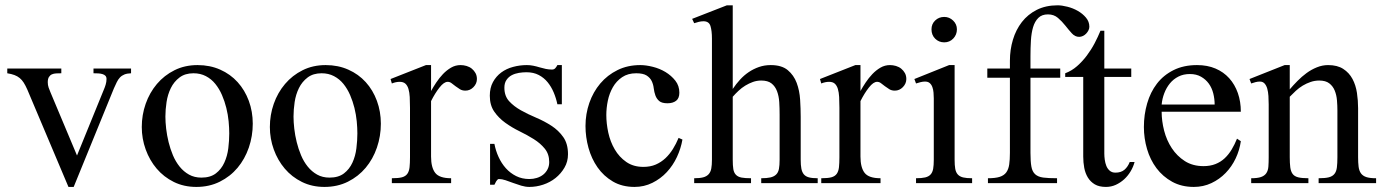

<svg xmlns="http://www.w3.org/2000/svg" viewBox="-20 -700 5282 734"><path d="M481 -419.9Q465.8 -419.4 455.6 -415.3Q445.3 -411.1 438.5 -403.8Q431.6 -396.5 426.5 -386Q421.4 -375.5 415.5 -362.3L261.7 14.6H241.7L84.5 -357.4Q77.6 -373 70.8 -383.8Q64 -394.5 55.4 -401.6Q46.9 -408.7 35.2 -413.1Q23.4 -417.5 7.8 -419.9V-438H214.4V-419.9Q204.1 -419.9 194.8 -419.4Q185.5 -418.9 178.5 -415.8Q171.4 -412.6 167 -405.5Q162.6 -398.4 162.6 -385.7Q162.6 -375 165.8 -365.5Q168.9 -356 172.9 -347.2L274.4 -105.5L377 -357.4Q380.9 -366.2 384 -376.7Q387.2 -387.2 387.2 -397.9Q387.2 -405.8 383.1 -410.2Q378.9 -414.6 371.8 -416.7Q364.7 -418.9 356 -419.4Q347.2 -419.9 337.4 -419.9V-438H481Z M946.3 -227.1Q946.3 -179.7 931.2 -135.7Q916 -91.8 888.2 -58.6Q860.4 -25.4 820.3 -5.4Q780.3 14.6 730.5 14.6Q683.1 14.6 644.5 -4.4Q606 -23.4 578.9 -55.4Q551.8 -87.4 536.9 -128.7Q522 -169.9 522 -214.4Q522 -260.7 536.9 -303.2Q551.8 -345.7 579.8 -378.9Q607.9 -412.1 647.2 -431.6Q686.5 -451.2 735.4 -451.2Q782.7 -451.2 821.8 -433.8Q860.8 -416.5 888.4 -386Q916 -355.5 931.2 -314.5Q946.3 -273.4 946.3 -227.1ZM856.4 -189.9Q856.4 -210.9 854 -236.3Q851.6 -261.7 845.2 -287.4Q838.9 -313 828.6 -336.7Q818.4 -360.4 803.2 -379.2Q788.1 -397.9 767.1 -408.9Q746.1 -419.9 719.7 -419.9Q687.5 -419.9 666.3 -403.8Q645 -387.7 633.1 -363.3Q621.1 -338.9 616.7 -309.8Q612.3 -280.8 612.3 -254.4Q612.3 -233.4 615.2 -208Q618.2 -182.6 624.5 -156.7Q630.9 -130.9 641.1 -106.4Q651.4 -82 666.7 -63Q682.1 -43.9 702.6 -32.5Q723.1 -21 750 -21Q784.2 -21 805.2 -37.1Q826.2 -53.2 837.6 -78.4Q849.1 -103.5 852.8 -133.3Q856.4 -163.1 856.4 -189.9Z M1436 -227.1Q1436 -179.7 1420.9 -135.7Q1405.8 -91.8 1377.9 -58.6Q1350.1 -25.4 1310.1 -5.4Q1270 14.6 1220.2 14.6Q1172.9 14.6 1134.3 -4.4Q1095.7 -23.4 1068.6 -55.4Q1041.5 -87.4 1026.6 -128.7Q1011.7 -169.9 1011.7 -214.4Q1011.7 -260.7 1026.6 -303.2Q1041.5 -345.7 1069.6 -378.9Q1097.7 -412.1 1137 -431.6Q1176.3 -451.2 1225.1 -451.2Q1272.5 -451.2 1311.5 -433.8Q1350.6 -416.5 1378.2 -386Q1405.8 -355.5 1420.9 -314.5Q1436 -273.4 1436 -227.1ZM1346.2 -189.9Q1346.2 -210.9 1343.8 -236.3Q1341.3 -261.7 1335 -287.4Q1328.6 -313 1318.4 -336.7Q1308.1 -360.4 1293 -379.2Q1277.8 -397.9 1256.8 -408.9Q1235.8 -419.9 1209.5 -419.9Q1177.2 -419.9 1156 -403.8Q1134.8 -387.7 1122.8 -363.3Q1110.8 -338.9 1106.4 -309.8Q1102.1 -280.8 1102.1 -254.4Q1102.1 -233.4 1105 -208Q1107.9 -182.6 1114.3 -156.7Q1120.6 -130.9 1130.9 -106.4Q1141.1 -82 1156.5 -63Q1171.9 -43.9 1192.4 -32.5Q1212.9 -21 1239.7 -21Q1273.9 -21 1294.9 -37.1Q1315.9 -53.2 1327.4 -78.4Q1338.9 -103.5 1342.5 -133.3Q1346.2 -163.1 1346.2 -189.9Z M1803.2 -397.9Q1803.2 -380.4 1790 -366.9Q1776.9 -353.5 1759.3 -353.5Q1747.1 -353.5 1738.3 -358.9Q1729.5 -364.3 1721.4 -370.4Q1713.4 -376.5 1706.5 -381.8Q1699.7 -387.2 1691.4 -387.2Q1677.2 -387.2 1660.2 -365.5Q1643.1 -343.8 1627.9 -313.5V-101.6Q1627.9 -59.6 1643.8 -39.1Q1659.7 -18.6 1704.6 -18.6V0H1478V-18.6Q1502.9 -18.6 1516.6 -22.2Q1530.3 -25.9 1537.1 -35.4Q1543.9 -44.9 1545.7 -60.5Q1547.4 -76.2 1547.4 -99.1V-288.1Q1547.4 -311 1546.4 -329.1Q1545.4 -347.2 1541.5 -360.1Q1537.6 -373 1529.8 -380.1Q1522 -387.2 1507.8 -387.2Q1493.7 -387.2 1478 -380.9L1473.1 -397.9L1608.4 -451.2H1627.9V-352.1Q1636.2 -367.2 1647.7 -384.5Q1659.2 -401.9 1673.3 -416.7Q1687.5 -431.6 1704.3 -441.4Q1721.2 -451.2 1740.7 -451.2Q1752 -451.2 1763.7 -447.8Q1775.4 -444.3 1783.9 -437.3Q1792.5 -430.2 1797.9 -420.4Q1803.2 -410.6 1803.2 -397.9Z M2151.4 -110.4Q2151.4 -82 2137.9 -59.1Q2124.5 -36.1 2103.8 -19.5Q2083 -2.9 2056.6 5.9Q2030.3 14.6 2003.9 14.6Q1988.8 14.6 1972.7 9.8Q1956.5 4.9 1941.4 -0.7Q1926.3 -6.3 1912.6 -11Q1898.9 -15.6 1887.2 -15.6Q1884.3 -15.6 1881.6 -12.9Q1878.9 -10.3 1876.7 -6.6Q1874.5 -2.9 1873 0.7Q1871.6 4.4 1870.1 6.3H1853.5V-149.9H1870.1Q1875 -124 1886 -99.9Q1897 -75.7 1913.8 -56.9Q1930.7 -38.1 1953.1 -26.9Q1975.6 -15.6 2003.9 -15.6Q2018.6 -15.6 2032.2 -19.8Q2045.9 -23.9 2056.4 -32.2Q2066.9 -40.5 2073.2 -52.7Q2079.6 -64.9 2079.6 -80.6Q2079.6 -110.8 2062.7 -131.6Q2045.9 -152.3 2020.5 -168.2Q1995.1 -184.1 1966.1 -198.2Q1937 -212.4 1911.6 -230.7Q1886.2 -249 1869.4 -273.4Q1852.5 -297.9 1852.5 -334Q1852.5 -364.3 1864.5 -386.2Q1876.5 -408.2 1896.2 -422.9Q1916 -437.5 1941.7 -444.3Q1967.3 -451.2 1994.1 -451.2Q2006.8 -451.2 2018.8 -448.7Q2030.8 -446.3 2042.7 -442.6Q2054.7 -439 2066.7 -436.5Q2078.6 -434.1 2090.3 -434.1Q2098.1 -434.1 2102.8 -439.2Q2107.4 -444.3 2110.8 -451.2H2127.9V-301.3H2110.8Q2106 -324.7 2096.7 -346.7Q2087.4 -368.7 2073.5 -385.7Q2059.6 -402.8 2039.6 -413.3Q2019.5 -423.8 1992.7 -423.8Q1978.5 -423.8 1963.6 -421.4Q1948.7 -418.9 1936.5 -412.6Q1924.3 -406.2 1916.3 -394.5Q1908.2 -382.8 1908.2 -364.7Q1908.2 -333 1926.3 -313.2Q1944.3 -293.5 1971.4 -278.3Q1998.5 -263.2 2029.8 -250Q2061 -236.8 2088.1 -219.2Q2115.2 -201.7 2133.3 -176Q2151.4 -150.4 2151.4 -110.4Z M2588.9 -166.5Q2583 -132.3 2567.9 -99.9Q2552.7 -67.4 2529.1 -42Q2505.4 -16.6 2473.9 -1Q2442.4 14.6 2405.8 14.6Q2358.4 14.6 2323 -6.1Q2287.6 -26.9 2264.4 -60.1Q2241.2 -93.3 2229.7 -134.8Q2218.3 -176.3 2218.3 -218.3Q2218.3 -264.2 2232.9 -306.4Q2247.6 -348.6 2274.9 -380.9Q2302.2 -413.1 2340.8 -432.1Q2379.4 -451.2 2427.7 -451.2Q2449.2 -451.2 2475.6 -444.6Q2502 -438 2524.2 -424.6Q2546.4 -411.1 2561.8 -391.6Q2577.1 -372.1 2577.1 -345.7Q2577.1 -324.2 2564.7 -314.7Q2552.2 -305.2 2531.7 -305.2Q2510.3 -305.2 2500.2 -313.7Q2490.2 -322.3 2485.6 -335Q2481 -347.7 2479.2 -362.5Q2477.5 -377.4 2471.4 -390.1Q2465.3 -402.8 2451.9 -411.4Q2438.5 -419.9 2412.1 -419.9Q2380.4 -419.9 2358.4 -405Q2336.4 -390.1 2323 -366.7Q2309.6 -343.3 2303.7 -315.2Q2297.9 -287.1 2297.9 -260.3Q2297.9 -228 2305.4 -193.1Q2313 -158.2 2330.1 -128.9Q2347.2 -99.6 2374.3 -80.8Q2401.4 -62 2439.5 -62Q2466.3 -62 2487.1 -71Q2507.8 -80.1 2523.9 -95.2Q2540 -110.4 2552.5 -130.4Q2564.9 -150.4 2574.2 -172.9Z M2890.1 0V-18.6Q2911.6 -18.6 2925.3 -21.7Q2939 -24.9 2947 -32.7Q2955.1 -40.5 2957.8 -54.2Q2960.4 -67.9 2960.4 -89.4V-261.7Q2960.4 -286.6 2959 -309.8Q2957.5 -333 2950.4 -351.6Q2943.4 -370.1 2929.4 -381.1Q2915.5 -392.1 2890.1 -392.1Q2873.5 -392.1 2858.4 -386.7Q2843.3 -381.3 2829.3 -372.8Q2815.4 -364.3 2803.2 -352.8Q2791 -341.3 2781.2 -330.1V-89.4Q2781.2 -67.4 2783.4 -53.7Q2785.6 -40 2793.2 -32Q2800.8 -23.9 2814.5 -21.2Q2828.1 -18.6 2851.1 -18.6V0H2633.8V-18.6Q2654.8 -18.6 2668 -22Q2681.2 -25.4 2689 -33.9Q2696.8 -42.5 2699.2 -55.9Q2701.7 -69.3 2701.7 -89.4V-552.2Q2701.7 -582.5 2696 -600.6Q2690.4 -618.7 2669.4 -618.7Q2660.6 -618.7 2651.6 -616.5Q2642.6 -614.3 2633.8 -611.3L2626 -627.9L2758.8 -679.7H2781.2V-359.9Q2793.9 -378.9 2809.1 -395.5Q2824.2 -412.1 2842.3 -424.3Q2860.4 -436.5 2881.3 -443.8Q2902.3 -451.2 2926.3 -451.2Q2968.3 -451.2 2991.5 -431.9Q3014.6 -412.6 3025.6 -383.3Q3036.6 -354 3038.8 -319.1Q3041 -284.2 3041 -253.4V-89.4Q3041 -68.8 3043.5 -55.7Q3045.9 -42.5 3052.7 -33.9Q3059.6 -25.4 3072.3 -22Q3085 -18.6 3106 -18.6V0Z M3444.8 -397.9Q3444.8 -380.4 3431.6 -366.9Q3418.5 -353.5 3400.9 -353.5Q3388.7 -353.5 3379.9 -358.9Q3371.1 -364.3 3363 -370.4Q3355 -376.5 3348.1 -381.8Q3341.3 -387.2 3333 -387.2Q3318.8 -387.2 3301.8 -365.5Q3284.7 -343.8 3269.5 -313.5V-101.6Q3269.5 -59.6 3285.4 -39.1Q3301.3 -18.6 3346.2 -18.6V0H3119.6V-18.6Q3144.5 -18.6 3158.2 -22.2Q3171.9 -25.9 3178.7 -35.4Q3185.5 -44.9 3187.3 -60.5Q3189 -76.2 3189 -99.1V-288.1Q3189 -311 3188 -329.1Q3187 -347.2 3183.1 -360.1Q3179.2 -373 3171.4 -380.1Q3163.6 -387.2 3149.4 -387.2Q3135.3 -387.2 3119.6 -380.9L3114.7 -397.9L3250 -451.2H3269.5V-352.1Q3277.8 -367.2 3289.3 -384.5Q3300.8 -401.9 3314.9 -416.7Q3329.1 -431.6 3345.9 -441.4Q3362.8 -451.2 3382.3 -451.2Q3393.6 -451.2 3405.3 -447.8Q3417 -444.3 3425.5 -437.3Q3434.1 -430.2 3439.5 -420.4Q3444.8 -410.6 3444.8 -397.9Z M3638.2 -587.9Q3638.2 -567.4 3624.3 -552.7Q3610.4 -538.1 3589.8 -538.1Q3569.3 -538.1 3555.2 -552Q3541 -565.9 3541 -587.9Q3541 -608.4 3555.2 -621.8Q3569.3 -635.3 3589.8 -635.3Q3609.4 -635.3 3623.8 -621.3Q3638.2 -607.4 3638.2 -587.9ZM3481.9 0V-18.6Q3503.4 -18.6 3516.8 -21.7Q3530.3 -24.9 3537.6 -33Q3544.9 -41 3547.4 -54.7Q3549.8 -68.4 3549.8 -89.4V-323.7Q3549.8 -334.5 3548.8 -345.9Q3547.9 -357.4 3544.4 -366.9Q3541 -376.5 3534.4 -382.3Q3527.8 -388.2 3516.1 -388.2Q3508.3 -388.2 3499.5 -386Q3490.7 -383.8 3481.9 -380.9L3475.6 -397.9L3608.4 -451.2H3629.4V-89.4Q3629.4 -68.4 3631.8 -54.7Q3634.3 -41 3641.6 -33Q3648.9 -24.9 3661.9 -21.7Q3674.8 -18.6 3696.3 -18.6V0Z M4144.5 -597.7Q4144.5 -590.8 4141.1 -584Q4137.7 -577.1 4132.3 -571.5Q4127 -565.9 4119.9 -562.5Q4112.8 -559.1 4105.5 -559.1Q4089.8 -559.1 4077.6 -572.5Q4065.4 -585.9 4052.7 -602.1Q4040 -618.2 4024.4 -631.6Q4008.8 -645 3986.3 -645Q3962.9 -645 3949.5 -631.6Q3936 -618.2 3929.4 -596.2Q3922.9 -574.2 3921.1 -545.2Q3919.4 -516.1 3919.4 -484.9V-438H4033.2V-402.8H3919.4V-115.7Q3919.4 -82.5 3922.9 -63.2Q3926.3 -43.9 3937.3 -33.9Q3948.2 -23.9 3968 -21.2Q3987.8 -18.6 4021 -18.6V0H3756.8V-18.6Q3785.2 -18.6 3801.8 -23.9Q3818.4 -29.3 3826.9 -41Q3835.4 -52.7 3838.1 -71Q3840.8 -89.4 3840.8 -115.7V-402.8H3754.4V-438H3840.8V-467.8Q3840.8 -509.8 3852.3 -548.1Q3863.8 -586.4 3886.5 -615.7Q3909.2 -645 3943.6 -662.4Q3978 -679.7 4023.4 -679.7Q4039.1 -679.7 4060.5 -674.3Q4082 -668.9 4100.3 -658.4Q4118.7 -647.9 4131.6 -632.6Q4144.5 -617.2 4144.5 -597.7Z M4317.4 -80.6Q4312.5 -62 4302.2 -44.9Q4292 -27.8 4277.6 -14.6Q4263.2 -1.5 4245.6 6.6Q4228 14.6 4208 14.6Q4182.1 14.6 4165.5 4.9Q4148.9 -4.9 4138.9 -21.2Q4128.9 -37.6 4125 -58.3Q4121.1 -79.1 4121.1 -101.6V-405.8H4052.2V-419.9Q4077.1 -429.2 4097.7 -447.3Q4118.2 -465.3 4135 -487.8Q4151.9 -510.3 4164.8 -534.9Q4177.7 -559.6 4187 -582.5H4201.7V-438H4304.7V-405.8H4201.7V-112.8Q4201.7 -102.1 4203.4 -89.4Q4205.1 -76.7 4209.5 -65.7Q4213.9 -54.7 4222.4 -47.4Q4231 -40 4244.1 -40Q4265.6 -40 4278.6 -51Q4291.5 -62 4298.8 -80.6Z M4723.6 -160.2Q4718.8 -126 4703.9 -94.5Q4689 -63 4665.5 -38.8Q4642.1 -14.6 4611.1 0Q4580.1 14.6 4543.9 14.6Q4497.1 14.6 4461.2 -5.1Q4425.3 -24.9 4401.1 -57.1Q4377 -89.4 4365 -130.4Q4353 -171.4 4353 -214.4Q4353 -261.7 4365.5 -304.7Q4377.9 -347.7 4402.8 -380.1Q4427.7 -412.6 4466.3 -431.9Q4504.9 -451.2 4556.2 -451.2Q4595.7 -451.2 4626.7 -438Q4657.7 -424.8 4679.2 -400.9Q4700.7 -377 4712.2 -344.2Q4723.6 -311.5 4723.6 -272.9H4420.9Q4420.9 -237.3 4430.4 -200.4Q4439.9 -163.6 4459.7 -133.5Q4479.5 -103.5 4509.5 -84.2Q4539.6 -64.9 4581.1 -64.9Q4606.4 -64.9 4626.5 -72.8Q4646.5 -80.6 4661.9 -95Q4677.2 -109.4 4688.7 -128.7Q4700.2 -147.9 4709 -169.9ZM4623.5 -300.3Q4623.5 -321.8 4618.2 -343Q4612.8 -364.3 4601.1 -380.4Q4589.4 -396.5 4571.5 -406.7Q4553.7 -417 4528.8 -417Q4503.9 -417 4484.9 -407.2Q4465.8 -397.5 4452.4 -381.1Q4439 -364.7 4430.9 -343.5Q4422.9 -322.3 4420.9 -300.3Z M5021 0V-18.6Q5045.9 -18.6 5060.1 -22.2Q5074.2 -25.9 5081.5 -35.2Q5088.9 -44.4 5090.8 -60.1Q5092.8 -75.7 5092.8 -99.1V-277.8Q5092.8 -296.4 5091.1 -316.7Q5089.4 -336.9 5082.5 -353.8Q5075.7 -370.6 5061.8 -381.3Q5047.9 -392.1 5023.4 -392.1Q5006.3 -392.1 4990.5 -386.7Q4974.6 -381.3 4960.4 -372.8Q4946.3 -364.3 4933.8 -352.8Q4921.4 -341.3 4910.6 -330.1V-99.1Q4910.6 -76.2 4912.6 -60.5Q4914.6 -44.9 4921.4 -35.4Q4928.2 -25.9 4942.6 -22.2Q4957 -18.6 4981.9 -18.6V0H4763.2V-18.6Q4787.1 -18.6 4800.5 -23.2Q4814 -27.8 4820.8 -37.6Q4827.6 -47.4 4828.9 -62.7Q4830.1 -78.1 4830.1 -99.1V-300.8Q4830.1 -317.4 4829.1 -333Q4828.1 -348.6 4824.7 -360.8Q4821.3 -373 4814.5 -380.6Q4807.6 -388.2 4796.4 -388.2Q4788.1 -388.2 4779.8 -386Q4771.5 -383.8 4763.2 -380.9L4756.8 -397.9L4891.1 -451.2H4910.6V-358.4Q4923.8 -374 4940.2 -390.6Q4956.5 -407.2 4974.9 -420.7Q4993.2 -434.1 5014.2 -442.6Q5035.2 -451.2 5057.1 -451.2Q5092.8 -451.2 5115.2 -436.5Q5137.7 -421.9 5150.4 -398.2Q5163.1 -374.5 5167.5 -345Q5171.9 -315.4 5171.9 -286.1V-99.1Q5171.9 -78.1 5173.8 -62.7Q5175.8 -47.4 5182.6 -37.6Q5189.5 -27.8 5202.9 -23.2Q5216.3 -18.6 5240.7 -18.6V0Z"/></svg>

Font: Kitab
Style: Regular
Weight: 400
Designer: SIL International
Foundry: Khaled Hosny
Version: Version 1.000